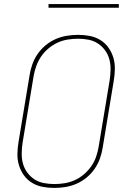

<svg xmlns="http://www.w3.org/2000/svg" viewBox="-20 -914 640 942"><path d="M246 8Q216 8 188 2.5Q160 -3 136.5 -17.5Q113 -32 97 -54.5Q81 -77 73 -103.5Q65 -130 65.5 -159.5Q66 -189 71 -218L125 -544Q129 -571 138.5 -598Q148 -625 164.5 -649Q181 -673 204 -692Q227 -711 253.5 -722.5Q280 -734 308 -738.5Q336 -743 363 -743Q393 -743 421 -737.5Q449 -732 472.5 -717.5Q496 -703 512 -680.5Q528 -658 536 -631.5Q544 -605 543.5 -575.5Q543 -546 538 -517L484 -191Q480 -164 470.5 -137Q461 -110 444.5 -86Q428 -62 405 -43Q382 -24 355.5 -12.5Q329 -1 301 3.5Q273 8 246 8ZM247 -11Q271 -11 296.5 -15Q322 -19 346.5 -30Q371 -41 391.5 -58.5Q412 -76 427.5 -98Q443 -120 451.5 -145Q460 -170 464 -194L518 -520Q522 -546 522.5 -572.5Q523 -599 516.5 -623Q510 -647 495.5 -667Q481 -687 460.5 -700.5Q440 -714 415 -719Q390 -724 363 -724Q339 -724 313 -720Q287 -716 263 -705Q239 -694 218 -676.5Q197 -659 182 -637Q167 -615 158 -590Q149 -565 145 -541L91 -215Q87 -189 86.5 -162.5Q86 -136 92.5 -112Q99 -88 113.5 -68Q128 -48 148.5 -34.5Q169 -21 194.5 -16Q220 -11 247 -11ZM218 -876V-894H563V-876Z"/></svg>

Font: Iosevka Thin Extended Oblique
Style: Regular
Weight: 100
Width: 7
Italic angle: -9°
Monospace: yes
Designer: Belleve Invis
Foundry: Belleve Invis
Version: Version 32.5.0; ttfautohint (v1.8.4)